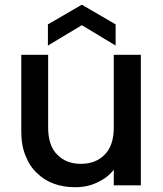

<svg xmlns="http://www.w3.org/2000/svg" viewBox="-20 -782 689 810"><path d="M460 -65.9Q433.1 -31.7 390.1 -12.2Q349.6 7.8 296.9 7.8Q248 7.8 208 -6.8Q166.5 -21.5 136.2 -51.8Q105.5 -79.6 87.9 -125Q69.8 -167.5 69.8 -227.1V-550.8H183.1V-244.1Q183.1 -168 221.2 -129.9Q258.8 -90.8 320.8 -90.8Q384.3 -90.8 421.9 -129.9Q460 -168 460 -244.1V-550.8H574.2V0H460ZM182.1 -589.8V-679.2L325.2 -762.2L467.8 -679.2V-589.8L325.2 -675.8Z"/></svg>

Font: PoppinsZ Medium
Style: Regular
Weight: 500
Designer: Ninad Kale (Devanagari), Jonny Pinhorn (Latin)
Foundry: Indian Type Foundry
Version: Version 3.002;FEAKit 1.0